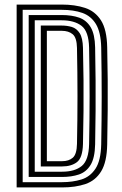

<svg xmlns="http://www.w3.org/2000/svg" viewBox="-20 -820 535 840"><path d="M52.8 0V-800H250Q307.8 -800 352 -785.5Q396.2 -771 421.9 -730.8Q447.5 -690.5 449 -613Q450.8 -538 451.2 -472.5Q451.8 -407 451.2 -338.9Q450.8 -270.8 449 -187.8Q447.5 -111.5 422.9 -70.9Q398.2 -30.2 354.5 -15.1Q310.8 0 251.5 0ZM79.2 -23H251.5Q297.2 -23 335.6 -34.6Q374 -46.2 397.6 -81.8Q421.2 -117.2 422.8 -188.5Q424.8 -293.5 424.9 -396.5Q425 -499.5 422.8 -612.2Q421.2 -678.8 399.8 -714.5Q378.2 -750.2 340.1 -763.6Q302 -777 250 -777H79.2ZM105.5 -45.8V-754.2H250Q294 -754.2 326.4 -742.8Q358.8 -731.2 376.9 -700.6Q395 -670 396.2 -612.2Q397.8 -533 398.2 -467Q398.8 -401 398.2 -334.8Q397.8 -268.5 396.2 -188.5Q395 -129 376.2 -98.2Q357.5 -67.5 325.2 -56.6Q293 -45.8 251.5 -45.8ZM132 -68.8H251.5Q307.5 -68.8 337.9 -94Q368.2 -119.2 369.8 -189.5Q372 -299 372 -398.5Q372 -498 369.8 -611.5Q368.2 -682.5 336.8 -706.9Q305.2 -731.2 250 -731.2H132ZM158.5 -91.8V-708.2H250Q273.5 -708.2 294.4 -702Q315.2 -695.8 328.6 -674.9Q342 -654 343 -610.5Q344.8 -535.8 345.4 -468.9Q346 -402 345.4 -334.5Q344.8 -267 343 -190.2Q341.5 -129.8 316.8 -110.8Q292 -91.8 251.5 -91.8ZM185 -114.8H251.5Q281 -114.8 298.5 -130Q316 -145.2 316.8 -190.8Q319 -295.5 319 -398.9Q319 -502.2 316.8 -610Q316 -655 298.1 -670.1Q280.2 -685.2 250 -685.2H185Z"/></svg>

Font: Big Shoulders Inline Text ExtraBold
Style: Regular
Weight: 800
Designer: Patric King
Foundry: XO Type Co
Version: Version 1.000